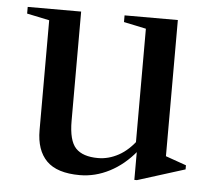

<svg xmlns="http://www.w3.org/2000/svg" viewBox="-44 -571 704 630"><g transform="rotate(5 308.0 -256.5)"><path d="M240.5 10.5Q165.5 10.5 131 -24.2Q96.5 -59 96.5 -125V-487L22.5 -502.5V-524.5H198.5V-165Q198.5 -99.5 221.8 -75Q245 -50.5 295.5 -50.5Q330 -50.5 363 -68.5Q396 -86.5 424 -125V-85Q386 -38.5 338.5 -14Q291 10.5 240.5 10.5ZM420.5 10.5V-88L415 -90V-487L341.5 -502.5V-524.5H517V-76L585 -52V-38.5L429 10.5Z"/></g></svg>

Font: Libre Caslon Text
Style: Regular
Weight: 400
Designer: Pablo Impallari, Rodrigo Fuenzalida, Katja Schimmel
Foundry: Pablo Impallari, Rodrigo Fuenzalida
Version: Version 2.000